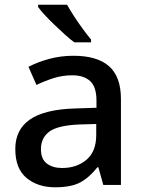

<svg xmlns="http://www.w3.org/2000/svg" viewBox="-20 -786 614 816"><path d="M292 -549Q393 -549 443.5 -504.5Q494 -460 494 -365V0H419L398 -75H394Q359 -31 320.5 -10.5Q282 10 214 10Q141 10 93 -29.5Q45 -69 45 -153Q45 -235 107 -278Q169 -321 298 -325L390 -328V-358Q390 -417 363 -441.5Q336 -466 287 -466Q246 -466 208 -454Q170 -442 135 -425L101 -502Q139 -522 188.5 -535.5Q238 -549 292 -549ZM317 -257Q225 -253 189.5 -226.5Q154 -200 154 -152Q154 -110 179 -91Q204 -72 244 -72Q306 -72 347.5 -107Q389 -142 389 -212V-259ZM265 -766Q277 -744 295 -716.5Q313 -689 332 -663Q351 -637 367 -618V-606H296Q278 -619 256 -639Q234 -659 211.5 -680.5Q189 -702 170.5 -722Q152 -742 142 -756V-766Z"/></svg>

Font: Noto Sans Vithkuqi Medium
Style: Regular
Weight: 500
Version: Version 1.001